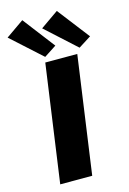

<svg xmlns="http://www.w3.org/2000/svg" viewBox="-194 -1023 735 1090"><g transform="rotate(-15 173.0 -478.0)"><path d="M52 -956 -54 -882 124 -721 196 -768ZM255 -956 149 -882 326 -721 400 -768ZM304 -690H116L19 0H207Z"/></g></svg>

Font: Exo 2 Extra Bold
Style: Italic
Weight: 800
Italic angle: -8°
Designer: Natanael Gama
Version: Version 1.001;PS 001.001;hotconv 1.0.88;makeotf.lib2.5.64775